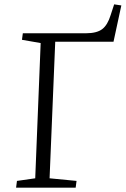

<svg xmlns="http://www.w3.org/2000/svg" viewBox="-20 -863 578 883"><path d="M58 -31 142 -43 167 -665 81 -680 85 -710H375Q425 -710 450 -729Q475 -748 489 -794L505 -843L538 -838L502 -671H234L208 -43L332 -31L328 0H54Z"/></svg>

Font: Literata 36pt Light
Style: Italic
Weight: 300
Italic angle: -2°
Designer: Latin by Veronika Burian and Jose Scaglione. Greek by Irene Vlachou. Cyrillic by Vera Evstafieva
Foundry: TypeTogether
Version: Version 3.002